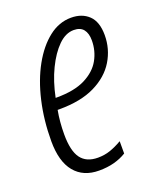

<svg xmlns="http://www.w3.org/2000/svg" viewBox="-109 -611 572 690"><g transform="rotate(-20 177.0 -265.5)"><path d="M152 10Q92 10 59 -30Q26 -70 26 -148Q26 -228 42.5 -299.5Q59 -371 89 -425Q119 -479 158.5 -510Q198 -541 244 -541Q286 -541 311.5 -516.5Q337 -492 337 -441Q337 -388 310 -343.5Q283 -299 229 -272.5Q175 -246 93 -246H86Q78 -203 78 -155Q78 -92 99 -63.5Q120 -35 164 -35Q189 -35 211 -42.5Q233 -50 257 -64V-17Q236 -4 210 3Q184 10 152 10ZM98 -289Q166 -289 207.5 -310Q249 -331 268 -365Q287 -399 287 -439Q287 -466 275 -481Q263 -496 238 -496Q207 -496 179 -468.5Q151 -441 128.5 -394.5Q106 -348 94 -289Z"/></g></svg>

Font: Noto Sans ExtraCondensed Light
Style: Italic
Weight: 300
Width: 2
Italic angle: -12°
Designer: Monotype Design Team
Foundry: Monotype Imaging Inc.
Version: Version 2.013; ttfautohint (v1.8.4.7-5d5b)